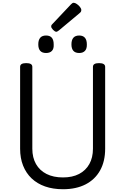

<svg xmlns="http://www.w3.org/2000/svg" viewBox="-20 -1345 903 1384"><path d="M434 19Q362 19 305 -1Q248 -21 208 -59Q168 -97 146.5 -151Q125 -205 125 -273V-863Q125 -877 136 -883.5Q147 -890 169 -890Q191 -890 202 -883.5Q213 -877 213 -863V-273Q213 -209 239.5 -162.5Q266 -116 315.5 -91Q365 -66 434 -66Q502 -66 550 -91Q598 -116 624 -162.5Q650 -209 650 -273V-863Q650 -877 661 -883.5Q672 -890 694 -890Q738 -890 738 -863V-273Q738 -182 701.5 -116.5Q665 -51 597 -16Q529 19 434 19ZM312 -963Q284 -963 270 -978.5Q256 -994 256 -1025Q256 -1057 270 -1073Q284 -1089 312 -1089Q340 -1089 353.5 -1073Q367 -1057 367 -1025Q369 -994 354.5 -978.5Q340 -963 312 -963ZM551 -963Q523 -963 509 -978.5Q495 -994 495 -1025Q495 -1057 509 -1073Q523 -1089 551 -1089Q578 -1089 592 -1073Q606 -1057 606 -1025Q607 -994 592.5 -978.5Q578 -963 551 -963ZM386 -1116Q376 -1116 362.5 -1130Q349 -1144 349 -1154Q349 -1158 350 -1161.5Q351 -1165 357 -1171L492 -1314Q497 -1319 501.5 -1322Q506 -1325 511 -1325Q521 -1325 534 -1316Q547 -1307 556.5 -1295Q566 -1283 566 -1273Q566 -1266 563.5 -1261Q561 -1256 551 -1248L405 -1126Q399 -1122 394.5 -1119Q390 -1116 386 -1116Z"/></svg>

Font: Playwrite IT Moderna
Style: Regular
Weight: 400
Designer: Veronika Burian, José Scaglione
Foundry: TypeTogether
Version: Version 1.002